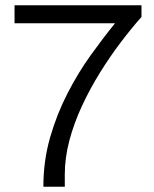

<svg xmlns="http://www.w3.org/2000/svg" viewBox="-20 -706 582 726"><path d="M144 0Q144 -98 169.5 -186.5Q195 -275 235.5 -353.5Q276 -432 323.5 -498Q371 -564 415 -618H35V-686H515V-642Q476 -598 435.5 -544.5Q395 -491 357.5 -430.5Q320 -370 290 -305.5Q260 -241 242.5 -175.5Q225 -110 225 -46V0Z"/></svg>

Font: Archivo SemiBold Light
Style: Regular
Weight: 300
Version: Version 2.001